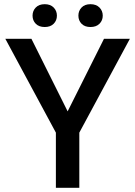

<svg xmlns="http://www.w3.org/2000/svg" viewBox="-20 -896 646 916"><path d="M302.7 -364.7 476.1 -710.9H599.6L358.4 -263.2V0H246.6V-263.2L5.4 -710.9H129.9ZM411.6 -767.1Q384.3 -767.1 369.1 -782.7Q354 -798.3 354 -821.3Q354 -844.2 369.1 -860.1Q384.3 -876 411.6 -876Q439 -876 454.6 -860.1Q470.2 -844.2 470.2 -821.3Q470.2 -798.3 454.6 -782.7Q439 -767.1 411.6 -767.1ZM193.4 -767.1Q166 -767.1 150.6 -782.7Q135.3 -798.3 135.3 -821.3Q135.3 -844.2 150.6 -860.1Q166 -876 193.4 -876Q220.7 -876 236.1 -860.1Q251.5 -844.2 251.5 -821.3Q251.5 -798.3 236.1 -782.7Q220.7 -767.1 193.4 -767.1Z"/></svg>

Font: Heebo Medium
Style: Regular
Weight: 500
Designer: Oded Ezer
Foundry: Ezer Type House
Version: Version 3.100